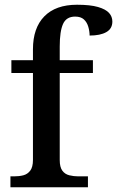

<svg xmlns="http://www.w3.org/2000/svg" viewBox="-20 -790 494 810"><path d="M24 0V-46H40Q61 -46 78.5 -50.5Q96 -55 107.5 -70Q119 -85 119 -115V-482H28V-536H119V-582Q119 -672 167 -721Q215 -770 305 -770Q361 -770 393.5 -760.5Q426 -751 440 -735.5Q454 -720 454 -699Q454 -669 428.5 -654.5Q403 -640 358 -640Q358 -658 352.5 -677Q347 -696 334 -708Q321 -720 297 -720Q260 -720 246 -689Q232 -658 232 -594V-536H372V-482H232V-115Q232 -85 243 -70Q254 -55 272.5 -50.5Q291 -46 310 -46H351V0Z"/></svg>

Font: Noto Serif Khojki Medium
Style: Regular
Weight: 500
Version: Version 2.003